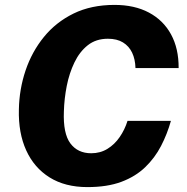

<svg xmlns="http://www.w3.org/2000/svg" viewBox="-20 -753 764 783"><path d="M336.5 10Q245.5 10 182.2 -29.5Q119 -69 86.8 -140Q54.5 -211 57 -306.5Q58.5 -389 84.2 -465.5Q110 -542 159 -602.2Q208 -662.5 280 -697.8Q352 -733 447 -733Q528.5 -733 587.2 -701.8Q646 -670.5 677.5 -612.8Q709 -555 708.5 -475.5H532.5Q531.5 -511.5 518.8 -538.2Q506 -565 481.5 -580Q457 -595 420 -595Q371.5 -595 338 -568.5Q304.5 -542 283.5 -498.2Q262.5 -454.5 252.2 -402.5Q242 -350.5 240.5 -298.5Q237 -208.5 267 -168.2Q297 -128 352 -128Q389 -128 418.2 -146Q447.5 -164 468.2 -194.2Q489 -224.5 500 -260H677Q662 -206.5 636.8 -157.8Q611.5 -109 572 -71Q532.5 -33 475 -11.5Q417.5 10 336.5 10Z"/></svg>

Font: Public Sans Thin ExtraBold
Style: Italic
Weight: 800
Italic angle: -8°
Version: Version 2.001